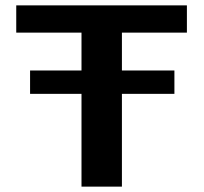

<svg xmlns="http://www.w3.org/2000/svg" viewBox="-20 -695 760 715"><path d="M92 -345.5H629.5V-432.5H92ZM283.5 0H434V-573.5H676V-675H40.5V-573.5H283.5Z"/></svg>

Font: Anybody SemiExpanded SemiBold
Style: Regular
Weight: 600
Width: 6
Designer: Tyler Finck
Foundry: Etcetera Type Company
Version: Version 1.113;gftools[0.9.25]